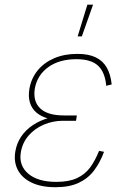

<svg xmlns="http://www.w3.org/2000/svg" viewBox="-20 -780 546 810"><path d="M214.4 9.8Q153.3 9.8 113 -9.8Q72.8 -29.3 55.2 -63Q37.6 -96.7 44.4 -139.6Q50.3 -175.8 69.6 -204.1Q88.9 -232.4 118.7 -252.2Q148.4 -272 185.8 -282.5Q223.1 -293 265.1 -293H304.2L300.8 -270.5H246.1Q203.1 -270.5 164.8 -254.2Q126.5 -237.8 100.6 -208Q74.7 -178.2 67.9 -137.7Q58.6 -82 99.1 -47.4Q139.6 -12.7 217.8 -12.7Q271 -12.7 304.9 -28.6Q338.9 -44.4 360.4 -73.7Q381.8 -103 397.9 -143.6L418.9 -139.6Q402.3 -94.7 377 -61Q351.6 -27.3 312.3 -8.8Q272.9 9.8 214.4 9.8ZM261.7 -270.5Q217.8 -270.5 185.5 -279.3Q153.3 -288.1 133.5 -305.2Q113.8 -322.3 106.2 -347.4Q98.6 -372.6 104 -405.3Q111.8 -449.7 138.9 -482.9Q166 -516.1 208.7 -534.4Q251.5 -552.7 306.2 -552.7Q353.5 -552.7 383.8 -538.1Q414.1 -523.4 430.4 -494.9Q446.8 -466.3 451.2 -423.8L428.2 -418Q422.9 -476.1 393.3 -503.2Q363.8 -530.3 302.7 -530.3Q230.5 -530.3 184.1 -497.1Q137.7 -463.9 127 -407.2Q118.2 -353.5 149.2 -323.2Q180.2 -293 249.5 -293H304.2L300.8 -270.5ZM307.6 -626.5 348.6 -760.3H372.6L325.2 -626.5Z"/></svg>

Font: Inter Thin
Style: Italic
Weight: 250
Italic angle: -9.3988°
Designer: Rasmus Andersson
Foundry: rsms
Version: Version 4.001;git-66647c0bb